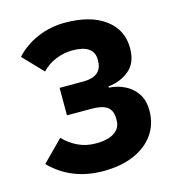

<svg xmlns="http://www.w3.org/2000/svg" viewBox="-108 -801 823 904"><g transform="rotate(-15 304.0 -349.0)"><path d="M285 12Q209 12 144.5 -13.5Q80 -39 29 -91L129 -192Q161 -159 200 -141Q239 -123 285 -123Q325 -123 352 -132.5Q379 -142 393 -160Q407 -178 407 -203V-211Q407 -251 383 -268.5Q359 -286 308 -286H187V-420H302Q333 -420 353.5 -428.5Q374 -437 384.5 -454Q395 -471 395 -497V-502Q395 -538 369 -556.5Q343 -575 290 -575Q249 -575 208.5 -558.5Q168 -542 141 -512L49 -608Q93 -656 155.5 -683Q218 -710 290 -710Q414 -710 485 -657.5Q556 -605 556 -515Q556 -444 513.5 -408.5Q471 -373 411 -367V-361Q451 -359 487 -341.5Q523 -324 545.5 -291Q568 -258 568 -207Q568 -142 533.5 -92.5Q499 -43 435.5 -15.5Q372 12 285 12Z"/></g></svg>

Font: IBM Plex Sans
Style: Bold
Weight: 700
Designer: Mike Abbink, Paul van der Laan, Pieter van Rosmalen
Foundry: Bold Monday
Version: Version 3.201